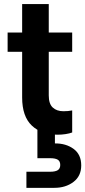

<svg xmlns="http://www.w3.org/2000/svg" viewBox="-20 -660 420 945"><path d="M263.1 3Q184 3 136.5 -42Q89 -87.1 89 -180.2V-405.2H17.5V-500H89V-640H220V-500H335.3V-405.2H220V-190.2Q220 -148.8 239.7 -130.7Q259.4 -112.5 292.3 -112.5Q315.8 -112.5 335.3 -116.5V-8Q322.3 -3 303 0Q283.7 3 263.1 3ZM110 185.3H226.7Q252.1 185.3 264.3 177.6Q276.5 169.9 276.5 151.9Q276.5 133.5 264.3 126Q252.1 118.6 226.7 118.6H164.1V-31.6H250.3V45.9Q304.8 45.4 342.3 72.9Q379.8 100.4 379.8 154Q379.8 206.5 341.5 235.5Q303.3 264.5 247.7 264.5H110Z"/></svg>

Font: AF Albert Sans Medium
Style: Regular
Weight: 500
Designer: Andreas Rasmussen
Foundry: a.Foundry
Version: Version 1.300;Glyphs 3.2 (3231)